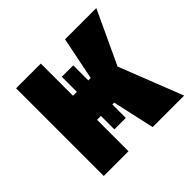

<svg xmlns="http://www.w3.org/2000/svg" viewBox="-135 -673 818 818"><g transform="rotate(-45 274.5 -264.0)"><path d="M56.6 -528.3H205.6V0H56.6ZM229 -425.3H297.9V-108.4H229ZM351.6 -528.3H540L381.8 -189.5H183.1L165 -334.5H312.5ZM302.7 -218.3 428.2 -287.1 541 0H351.1Z"/></g></svg>

Font: Roboto Condensed ExtraBold
Style: Regular
Weight: 800
Designer: Christian Robertson
Foundry: Google
Version: Version 3.008; 2023